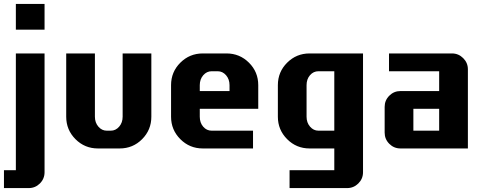

<svg xmlns="http://www.w3.org/2000/svg" viewBox="-20 -750 2443 970"><path d="M205.1 -600.1H60.1V-730H205.1ZM205.1 120.1Q205.1 153.3 181.6 176.8Q158.2 200.2 125 200.2H0V109.9H60.1V-480H205.1Z M744.6 -160.2Q744.6 -93.8 698 -46.9Q651.4 0 584.5 0H474.6Q408.2 0 361.3 -46.9Q314.5 -93.8 314.5 -160.2V-480H459.5V-160.2Q459.5 -130.4 477.1 -110.1Q494.6 -89.8 519.5 -89.8H539.6Q564.5 -89.8 582 -110.1Q599.6 -130.4 599.6 -160.2V-480H744.6Z M1284.7 -200.2H989.3V-160.2Q989.3 -129.9 1006.6 -109.9Q1023.9 -89.8 1049.3 -89.8H1258.3V0H1004.4Q938 0 891.1 -46.9Q844.2 -93.8 844.2 -160.2V-319.8Q844.2 -386.7 891.1 -433.3Q938 -480 1004.4 -480H1124.5Q1190.9 -480 1237.8 -433.3Q1284.7 -386.7 1284.7 -319.8ZM1139.6 -290V-319.8Q1139.6 -349.6 1122.1 -369.9Q1104.5 -390.1 1079.6 -390.1H1049.3Q1024.4 -390.1 1006.8 -369.9Q989.3 -349.6 989.3 -319.8V-290Z M1814 120.1Q1814 153.3 1790.3 176.8Q1766.6 200.2 1733.9 200.2H1442.9V109.9H1668.9V0H1543.9Q1477.5 0 1430.7 -46.9Q1383.8 -93.8 1383.8 -160.2V-319.8Q1383.8 -386.7 1430.7 -433.3Q1477.5 -480 1543.9 -480H1814ZM1668.9 -89.8V-390.1H1588.9Q1563.5 -390.1 1546.1 -370.1Q1528.8 -350.1 1528.8 -319.8V-160.2Q1528.8 -130.4 1546.4 -110.1Q1564 -89.8 1588.9 -89.8Z M2343.8 0H2003.4Q1970.2 0 1946.8 -23.4Q1923.3 -46.9 1923.3 -80.1V-210Q1923.3 -243.2 1946.8 -266.6Q1970.2 -290 2003.4 -290H2198.7V-390.1H1945.3V-480H2263.7Q2296.4 -480 2320.1 -456.3Q2343.8 -432.6 2343.8 -399.9ZM2198.7 -89.8V-200.2H2068.4V-89.8Z"/></svg>

Font: Laconic
Style: Bold
Weight: 700
Designer: Robby Woodard
Version: Version 1.000